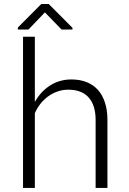

<svg xmlns="http://www.w3.org/2000/svg" viewBox="-20 -932 640 952"><path d="M152.8 -426.3Q180.7 -477.1 227.1 -507.3Q273.4 -537.6 333 -538.1Q376.5 -538.1 409.9 -524.7Q443.4 -511.2 466.1 -485.6Q488.8 -460 500.7 -422.6Q512.7 -385.3 512.7 -337.4V0H454.1V-337.4Q454.1 -372.6 445.8 -400.4Q437.5 -428.2 420.7 -447.5Q403.8 -466.8 378.4 -477.1Q353 -487.3 318.8 -487.3Q291 -487.3 265.6 -478.5Q240.2 -469.7 218.8 -454.1Q197.3 -438.5 180.4 -417.2Q163.6 -396 152.8 -370.6V0H94.2V-750H152.8ZM339.4 -793.9V-785.6H285.2L202.6 -870.6L121.1 -785.6H68.4V-795.4L184.6 -912.1H221.7Z"/></svg>

Font: Roboto Mono Light
Style: Regular
Weight: 300
Designer: Google
Version: Version 2.000985; 2015; ttfautohint (v1.3)